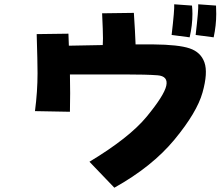

<svg xmlns="http://www.w3.org/2000/svg" viewBox="-20 -861 1028 895"><path d="M459 -651Q460 -666 460 -682Q460 -715 456 -799L604 -801Q610 -711 612 -654H694Q812 -653 864 -635.5Q916 -618 933 -570Q950 -522 924 -429.5Q898 -337 793.5 -210.5Q689 -84 513 14L397 -107Q583 -219 664 -317.5Q745 -416 755 -461Q765 -506 714.5 -510Q664 -514 560 -514H306Q307 -464 307 -427L306 -340L143 -343Q155 -434 155 -520Q155 -571 151 -702L299 -704Q300 -676 301 -648Q388 -650 459 -651ZM792 -841 875 -835Q877 -816 877 -796Q877 -743 864 -687L780 -698Q794 -817 792 -841ZM904 -841 987 -835Q988 -816 988 -796Q988 -743 976 -687L892 -698Q906 -817 904 -841Z"/></svg>

Font: KN Bobohei
Style: Bold
Weight: 700
Designer: Kingnam Type Foundry
Version: Version 1.710;March 18, 2023